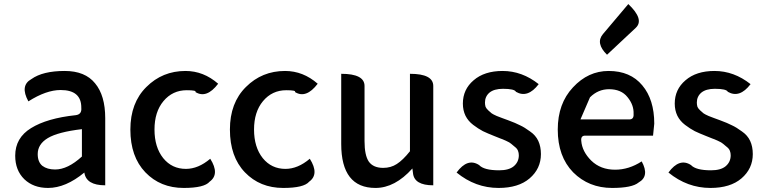

<svg xmlns="http://www.w3.org/2000/svg" viewBox="-20 -914 3768 947"><path d="M217 13Q145 13 100 -30Q55 -74 55 -146Q55 -234 133 -282Q212 -331 354 -346Q384 -350 381 -382Q382 -470 279 -470Q208 -470 120 -414Q77 -492 135 -524Q191 -564 299 -564Q400 -564 449 -503Q499 -443 499 -331V0Q405 0 396 -63Q304 13 217 13ZM252 -78Q314 -78 384 -142V-277Q266 -263 216 -233Q166 -203 166 -154Q166 -115 189 -96Q213 -78 252 -78Z M886 13Q771 13 697 -64Q623 -141 623 -275Q623 -407 702 -485Q781 -564 895 -564Q984 -564 1056 -501Q999 -426 944 -460Q951 -469 901 -469Q831 -469 786 -415Q742 -362 742 -275Q742 -188 785 -134Q828 -81 897 -81Q958 -81 1017 -131Q1065 -55 1014 -18Q988 13 886 13Z M1377 13Q1262 13 1188 -64Q1114 -141 1114 -275Q1114 -407 1193 -485Q1272 -564 1386 -564Q1475 -564 1547 -501Q1490 -426 1435 -460Q1442 -469 1392 -469Q1322 -469 1277 -415Q1233 -362 1233 -275Q1233 -188 1276 -134Q1319 -81 1388 -81Q1449 -81 1508 -131Q1556 -55 1505 -18Q1479 13 1377 13Z M1832 13Q1663 13 1663 -204V-550Q1778 -550 1778 -490V-218Q1778 -148 1799 -117Q1821 -86 1870 -86Q1908 -86 1937 -105Q1967 -124 2002 -168V-550Q2117 -550 2117 -490V0Q2023 0 2017 -60L2014 -83Q1928 13 1832 13Z M2439 13Q2325 13 2232 -63Q2286 -137 2343 -100Q2367 -74 2442 -74Q2490 -74 2514 -94Q2539 -115 2539 -148Q2539 -160 2535 -170Q2531 -181 2519 -190Q2508 -200 2501 -205Q2495 -211 2475 -220Q2455 -229 2448 -231Q2442 -234 2418 -243Q2385 -256 2362 -267Q2339 -279 2314 -298Q2289 -317 2276 -343Q2263 -370 2263 -403Q2263 -473 2316 -518Q2369 -564 2459 -564Q2555 -564 2637 -499Q2583 -428 2525 -461Q2518 -476 2461 -476Q2417 -476 2394 -457Q2372 -438 2372 -408Q2372 -397 2375 -387Q2379 -378 2389 -369Q2399 -361 2405 -355Q2412 -350 2430 -342Q2449 -335 2456 -332Q2463 -330 2486 -321Q2524 -307 2545 -296Q2567 -286 2594 -266Q2622 -247 2635 -219Q2648 -191 2648 -154Q2648 -82 2592 -34Q2537 13 2439 13Z M2999 13Q2884 13 2807 -64Q2731 -142 2731 -275Q2731 -403 2806 -483Q2881 -564 2982 -564Q3089 -564 3148 -493Q3207 -423 3207 -304L3201 -245H2866Q2844 -245 2847 -219Q2851 -167 2896 -122Q2942 -77 3014 -77Q3082 -77 3145 -118Q3185 -45 3130 -14Q3098 13 2999 13ZM2843 -325H3084Q3107 -325 3105 -352Q3107 -396 3075 -435Q3044 -474 2984 -474Q2930 -474 2890 -434ZM2974 -644Q2916 -701 2954 -746L3079 -894Q3159 -818 3116 -777Z M3484 13Q3370 13 3277 -63Q3331 -137 3388 -100Q3412 -74 3487 -74Q3535 -74 3559 -94Q3584 -115 3584 -148Q3584 -160 3580 -170Q3576 -181 3564 -190Q3553 -200 3546 -205Q3540 -211 3520 -220Q3500 -229 3493 -231Q3487 -234 3463 -243Q3430 -256 3407 -267Q3384 -279 3359 -298Q3334 -317 3321 -343Q3308 -370 3308 -403Q3308 -473 3361 -518Q3414 -564 3504 -564Q3600 -564 3682 -499Q3628 -428 3570 -461Q3563 -476 3506 -476Q3462 -476 3439 -457Q3417 -438 3417 -408Q3417 -397 3420 -387Q3424 -378 3434 -369Q3444 -361 3450 -355Q3457 -350 3475 -342Q3494 -335 3501 -332Q3508 -330 3531 -321Q3569 -307 3590 -296Q3612 -286 3639 -266Q3667 -247 3680 -219Q3693 -191 3693 -154Q3693 -82 3637 -34Q3582 13 3484 13Z"/></svg>

Font: Swei Half Moon CJK SC
Style: Medium
Weight: 500
Version: Version 2.071